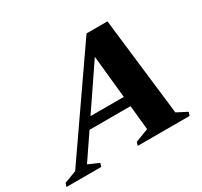

<svg xmlns="http://www.w3.org/2000/svg" viewBox="-212 -858 1102 1046"><g transform="rotate(-30 339.0 -335.0)"><path d="M644.5 -55.5 709 -22 702 0H375.5L383 -22L465.5 -53.5L450 -207H192L86 -51L153 -22L146 0H-72.5L-65.5 -22L11.5 -51L440.5 -670H572ZM234 -269H443.5L416 -537Z"/></g></svg>

Font: Newsreader Text ExtraBold
Style: Italic
Weight: 800
Italic angle: -17°
Designer: Hugues Gentile
Foundry: Production Type
Version: Version 1.001